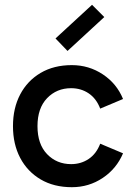

<svg xmlns="http://www.w3.org/2000/svg" viewBox="-20 -769 549 799"><path d="M279 10Q204 10 149 -22.5Q94 -55 64 -112Q34 -169 34 -244Q34 -319 64 -376Q94 -433 149 -465.5Q204 -498 279 -498Q350 -498 408 -459.5Q466 -421 492 -357L397 -317Q381 -359 349 -380.5Q317 -402 276 -402Q216 -402 176 -360.5Q136 -319 136 -244Q136 -169 176 -127.5Q216 -86 276 -86Q317 -86 349 -107.5Q381 -129 397 -171L492 -131Q465 -67 407.5 -28.5Q350 10 279 10ZM261 -557 211 -609 363 -749 414 -698Z"/></svg>

Font: Gabarito
Style: Regular
Weight: 400
Designer: Leandro Assis / Alvaro Franca / Felipe Casaprima
Foundry: Naipe Foundry
Version: Version 1.000